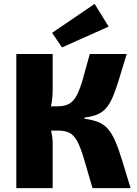

<svg xmlns="http://www.w3.org/2000/svg" viewBox="-20 -968 703 988"><path d="M632 -690Q609 -615 593 -562Q577 -509 562 -473Q547 -437 528.5 -414.5Q510 -392 483 -380Q456 -368 415 -363V-357Q458 -351 486.5 -339.5Q515 -328 535.5 -304.5Q556 -281 573 -242Q590 -203 608 -144Q626 -85 652 0H456Q429 -94 411.5 -152.5Q394 -211 377 -242Q360 -273 337.5 -284.5Q315 -296 279 -296L276 -421Q313 -421 336 -434Q359 -447 375 -477.5Q391 -508 406 -560Q421 -612 442 -690ZM251 -690V-506Q251 -470 244.5 -432.5Q238 -395 225 -362Q235 -331 243 -295.5Q251 -260 251 -231V0H64V-690ZM325 -421V-296H205V-421ZM467 -948 539 -831 299 -724 248 -799Z"/></svg>

Font: Exo 2 ExtraBold
Style: Regular
Weight: 800
Designer: Natanael Gama
Foundry: Natanael Gama
Version: Version 2.010